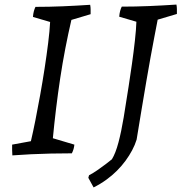

<svg xmlns="http://www.w3.org/2000/svg" viewBox="-20 -670 793 839"><path d="M34 9Q33 -3 33 -14.5Q33 -26 33 -38L115 -53Q124 -91 134.5 -143.5Q145 -196 155.5 -254.5Q166 -313 175 -371.5Q184 -430 190.5 -482.5Q197 -535 199 -574L124 -596Q125 -610 128 -621Q131 -632 135 -640Q195 -640 254.5 -642.5Q314 -645 374 -649Q376 -639 376 -629Q376 -619 376 -608L292 -583Q278 -523 265.5 -458.5Q253 -394 243 -327.5Q233 -261 225 -195Q217 -129 211 -66L305 -38Q304 -28 301.5 -19Q299 -10 294 0Q247 0 202.5 1Q158 2 116 4Q74 6 34 9ZM389 149 366 107Q367 104 367.5 101.5Q368 99 369 96Q386 87 405 74Q424 61 441 48Q458 35 469 26Q485 0 497.5 -47Q510 -94 520.5 -157Q531 -220 542 -292Q549 -337 556.5 -390Q564 -443 569.5 -492.5Q575 -542 576 -575L501 -597Q502 -611 505 -622Q508 -633 512 -641Q572 -641 631.5 -643.5Q691 -646 751 -650Q753 -640 753 -630Q753 -620 753 -609L669 -584Q662 -547 654 -506Q646 -465 637.5 -417.5Q629 -370 619.5 -315Q610 -260 599.5 -196.5Q589 -133 577 -60Q570 -37 557.5 -13.5Q545 10 528.5 32.5Q512 55 491 76Q470 97 444.5 115.5Q419 134 389 149Z"/></svg>

Font: Labrada
Style: Italic
Weight: 400
Italic angle: -7°
Designer: Mercedes Jáuregui
Foundry: Omnibus-Type Team
Version: Version 1.000